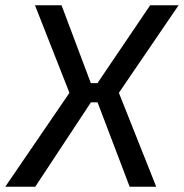

<svg xmlns="http://www.w3.org/2000/svg" viewBox="-41 -710 699 730"><path d="M193 -690 322 -347 93 0H-21L223 -357L92 -690ZM379 -394 368 -321H253L264 -394ZM638 -690 411 -357 553 0H452L312 -368L530 -690Z"/></svg>

Font: Exo 2 Medium
Style: Italic
Weight: 500
Italic angle: -8°
Designer: Natanael Gama
Foundry: Natanael Gama
Version: Version 2.010